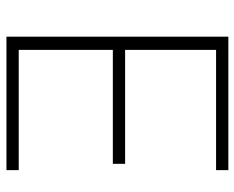

<svg xmlns="http://www.w3.org/2000/svg" viewBox="-88 -658 745 610"><g transform="rotate(90 285.0 -352.5)"><path d="M96 0V-705H520V-666H138V-377H500V-338H138V-39H520V0Z"/></g></svg>

Font: Nunito Sans ExtraLight
Style: Regular
Weight: 200
Designer: Vernon Adams
Foundry: Vernon Adams
Version: Version 3.006; ttfautohint (v1.8.3)